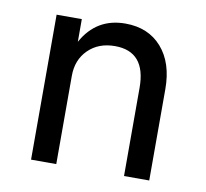

<svg xmlns="http://www.w3.org/2000/svg" viewBox="-60 -535 645 600"><g transform="rotate(10 262.5 -235.0)"><path d="M370 -280Q370 -395 272 -395Q220 -395 187.5 -363Q155 -331 155 -280V0H75V-460H155V-388Q200 -470 292 -470Q365 -470 407.5 -421.5Q450 -373 450 -290V0H370Z"/></g></svg>

Font: Von Book
Style: Regular
Weight: 400
Version: Version 4.000; ttfautohint (v1.8.4.7-5d5b)